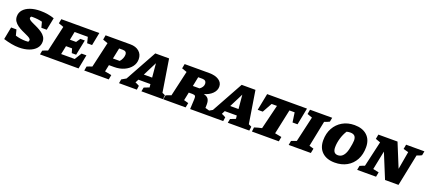

<svg xmlns="http://www.w3.org/2000/svg" viewBox="53 -1551 5695 2563"><g transform="rotate(20 2900.5 -269.0)"><path d="M432 -340 411 -419Q380 -427 346 -431Q312 -435 277 -435Q265 -435 254 -434Q244 -425 244 -412Q244 -397 263 -383.5Q282 -370 313 -356.5Q344 -343 378 -326Q412 -309 443 -287.5Q474 -266 493 -237Q512 -208 512 -169Q512 -116 477.5 -75.5Q443 -35 381 -12.5Q319 10 238 10Q189 10 131.5 -0.5Q74 -11 17 -29L51 -206H127L148 -125Q220 -103 293 -103Q312 -103 331 -105Q340 -117 340 -130Q340 -146 321 -159Q302 -172 271 -185.5Q240 -199 206 -215.5Q172 -232 141.5 -253.5Q111 -275 91.5 -304Q72 -333 72 -373Q72 -426 106 -465Q140 -504 201.5 -526Q263 -548 346 -548Q400 -548 450.5 -539.5Q501 -531 543 -516L508 -340Z M536 0 547 -57Q564 -65 582.5 -72Q601 -79 620 -85L703 -451L631 -477L643 -539H1183L1147 -355H1077L1056 -439H868L845 -321H932L972 -379H1035L991 -161H929L911 -222H825L800 -101H993L1054 -200H1123L1084 0Z M1165 0 1176 -60Q1191 -66 1208.5 -73Q1226 -80 1249 -87L1332 -449L1261 -474L1272 -539H1624Q1703 -539 1750 -498Q1797 -457 1797 -389Q1797 -329 1761 -282Q1725 -235 1663.5 -207.5Q1602 -180 1524 -180H1450L1430 -84L1525 -66L1513 0ZM1554 -436H1502L1470 -282H1566Q1586 -303 1598 -332.5Q1610 -362 1610 -386Q1610 -436 1554 -436Z M2248 -77Q2260 -72 2270 -67.5Q2280 -63 2290 -57L2283 0H1977L1988 -57L2062 -86L2057 -132H1886L1862 -85Q1877 -78 1888.5 -73.5Q1900 -69 1920 -57L1912 0H1659L1669 -57L1732 -93L1978 -539H2174ZM1931 -221H2049L2031 -419Z M2287 0 2299 -60Q2313 -66 2329.5 -72.5Q2346 -79 2372 -87L2455 -449L2383 -474L2395 -539H2743Q2830 -539 2881.5 -505Q2933 -471 2933 -413Q2933 -358 2888 -313.5Q2843 -269 2772 -251Q2820 -239 2839 -211Q2858 -183 2857 -131L2856 -84L2920 -66L2907 0H2669L2676 -143Q2678 -175 2669 -187.5Q2660 -200 2629 -200H2577L2553 -84L2618 -66L2605 0ZM2684 -436H2625L2598 -302H2692Q2717 -319 2729.5 -340Q2742 -361 2742 -381Q2742 -436 2684 -436Z M3475 -77Q3487 -72 3497 -67.5Q3507 -63 3517 -57L3510 0H3204L3215 -57L3289 -86L3284 -132H3113L3089 -85Q3104 -78 3115.5 -73.5Q3127 -69 3147 -57L3139 0H2886L2896 -57L2959 -93L3205 -539H3401ZM3158 -221H3276L3258 -419Z M4133 -539 4086 -299H4015L3995 -436H3921L3846 -84L3941 -66L3929 0H3547L3554 -61Q3581 -70 3606 -76.5Q3631 -83 3659 -89L3744 -436H3668L3592 -299H3520L3567 -539Z M4069 0 4080 -60Q4099 -67 4117 -74.5Q4135 -82 4153 -87L4236 -449L4165 -474L4176 -539H4491L4480 -480Q4462 -471 4445 -464Q4428 -457 4408 -451L4334 -84L4397 -66L4384 0Z M4725 12Q4611 12 4546 -48.5Q4481 -109 4481 -217Q4481 -315 4522.5 -390Q4564 -465 4637.5 -507.5Q4711 -550 4807 -550Q4921 -550 4986 -490Q5051 -430 5051 -322Q5051 -221 5010.5 -146Q4970 -71 4896.5 -29.5Q4823 12 4725 12ZM4732 -95Q4803 -95 4837 -184Q4845 -205 4852 -237.5Q4859 -270 4864 -301.5Q4869 -333 4869 -352Q4869 -396 4849 -416.5Q4829 -437 4786 -437Q4761 -437 4735 -430Q4701 -377 4681.5 -311Q4662 -245 4662 -184Q4662 -95 4732 -95Z M5541 -539H5801L5790 -480Q5775 -472 5761 -465.5Q5747 -459 5721 -451L5629 0H5438L5294 -351L5240 -84L5323 -66L5310 0H5042L5053 -60Q5070 -67 5085.5 -74Q5101 -81 5121 -87L5204 -449L5135 -474L5147 -539H5419L5557 -202L5601 -455L5529 -474Z"/></g></svg>

Font: Piazzolla SC ExtraBold
Style: Italic
Weight: 800
Italic angle: -11.3°
Designer: Juan Pablo del Peral
Foundry: Huerta Tipografica
Version: Version 1.330